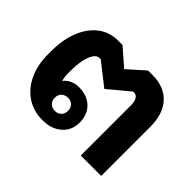

<svg xmlns="http://www.w3.org/2000/svg" viewBox="-111 -701 904 904"><g transform="rotate(45 341.0 -248.5)"><path d="M42 -228V-249Q42 -326 65.5 -384.5Q89 -443 131.5 -475Q174 -507 229 -507H259L345 -432L429 -507H459Q537 -507 580.5 -460Q624 -413 624 -328V0H488V-336Q488 -360 479.5 -373.5Q471 -387 457 -387H449L345 -300L234 -387H226Q202 -387 187 -349Q172 -311 172 -249V-228Q172 -205 178 -187H179Q190 -203 210.5 -212.5Q231 -222 255 -222Q309 -222 342 -190.5Q375 -159 375 -106Q375 -54 338.5 -22Q302 10 243 10Q183 10 137.5 -20Q92 -50 67 -104Q42 -158 42 -228ZM297 -106Q297 -126 285 -138Q273 -150 253 -150Q234 -150 221.5 -138Q209 -126 209 -106Q209 -87 221.5 -74.5Q234 -62 253 -62Q273 -62 285 -74.5Q297 -87 297 -106Z"/></g></svg>

Font: Stavian Bold
Style: Bold
Weight: 700
Version: Version 1.000; ttfautohint (v1.6)